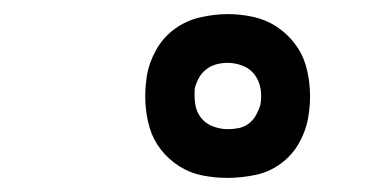

<svg xmlns="http://www.w3.org/2000/svg" viewBox="-20 -794 540 272"><path d="M302 -542Q284 -542 266.5 -545.5Q249 -549 234 -558.5Q219 -568 208 -582Q197 -596 192 -613Q187 -630 186 -648.5Q185 -667 188 -686Q191 -705 201 -723Q211 -741 227.5 -753Q244 -765 264 -769.5Q284 -774 303 -774Q321 -774 339 -770Q357 -766 371.5 -756.5Q386 -747 397 -733Q408 -719 413 -702Q418 -685 419 -666.5Q420 -648 417 -630Q414 -610 404 -592Q394 -574 377.5 -562Q361 -550 341 -546Q321 -542 302 -542ZM303 -611Q310 -611 318 -612.5Q326 -614 332.5 -619Q339 -624 343 -631.5Q347 -639 349 -646Q351 -658 349 -669Q347 -680 340.5 -688.5Q334 -697 323.5 -701Q313 -705 302 -705Q295 -705 287 -703Q279 -701 272.5 -696Q266 -691 262 -684Q258 -677 256 -669Q255 -658 256.5 -647Q258 -636 264.5 -627.5Q271 -619 281.5 -615Q292 -611 303 -611Z"/></svg>

Font: Iosevka Curly Slab Medium
Style: Italic
Weight: 500
Italic angle: -9°
Monospace: yes
Designer: Belleve Invis
Foundry: Belleve Invis
Version: Version 22.1.2; ttfautohint (v1.8.4)